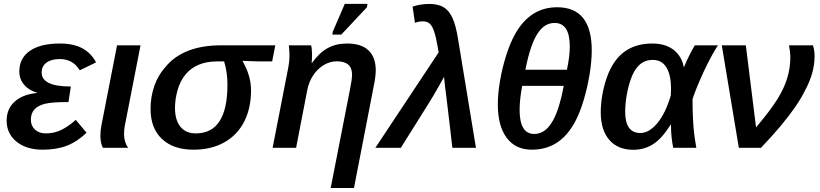

<svg xmlns="http://www.w3.org/2000/svg" viewBox="-20 -762 4229 990"><path d="M215.8 -74.2Q261.7 -74.2 299.1 -93.5Q336.4 -112.8 370.6 -144L426.3 -77.6Q377.9 -31.2 324.7 -10.7Q271.5 9.8 200.2 9.8Q115.7 9.8 64.9 -31.7Q14.2 -73.2 14.2 -140.1Q14.2 -200.2 55.4 -237.8Q96.7 -275.4 171.4 -282.7L171.9 -283.7Q128.9 -295.9 104.2 -325.2Q79.6 -354.5 79.6 -393.6Q79.6 -461.9 134 -499.8Q188.5 -537.6 288.1 -537.6Q357.9 -537.6 403.3 -513.7Q448.7 -489.7 475.6 -440.4L391.1 -399.4Q373.5 -428.7 347.9 -443.1Q322.3 -457.5 287.6 -457.5Q244.6 -457.5 219.7 -439Q194.8 -420.4 194.8 -388.2Q194.8 -315.9 345.2 -315.9L333 -235.8Q248 -235.8 212.9 -227.1Q176.8 -218.3 158 -198.2Q139.2 -178.2 139.2 -144.5Q139.2 -113.3 160.4 -93.8Q181.6 -74.2 215.8 -74.2Z M619.6 -69.8Q619.6 -29.8 640.6 0H510.7Q505.4 -8.3 501.5 -24.7Q497.6 -41 497.6 -60.5Q497.6 -88.9 502.9 -115.2L583.5 -528.3H704.6L623 -110.8Q619.6 -92.3 619.6 -69.8Z M977.5 9.8Q874 9.8 815.2 -45.4Q756.3 -100.6 756.3 -200.7Q756.3 -262.2 775.4 -317.9Q794.4 -373.5 833 -416.5Q877.9 -471.7 950 -500Q1022 -528.3 1119.1 -528.3H1399.4L1383.3 -445.3H1315.9L1231.4 -448.2L1231 -446.3Q1274.4 -371.6 1274.4 -295.4Q1274.4 -204.6 1239.3 -135.3Q1204.1 -65.9 1136.7 -28.1Q1069.3 9.8 977.5 9.8ZM989.7 -74.2Q1152.8 -74.2 1152.8 -325.7Q1152.8 -387.7 1135.7 -445.3H1099.1Q992.7 -445.3 936.5 -377.9Q908.7 -343.8 895.5 -296.9Q882.3 -250 882.3 -205.1Q882.3 -143.6 909.9 -108.9Q937.5 -74.2 989.7 -74.2Z M1917.5 -398.9Q1917.5 -385.7 1914.6 -361.3Q1911.6 -336.9 1907.2 -318.8L1805.2 207.5H1685.1L1784.2 -298.8Q1795.4 -354.5 1795.4 -377Q1795.4 -445.8 1716.8 -445.8Q1681.2 -445.8 1649.2 -426.5Q1617.2 -407.2 1594.7 -373.5Q1572.3 -339.8 1564 -295.9L1506.8 0H1385.7L1464.8 -405.3Q1468.3 -422.4 1470.5 -441.2Q1472.7 -460 1472.7 -472.7Q1472.7 -480.5 1472.2 -491.5Q1471.7 -502.4 1470.9 -512.7Q1470.2 -522.9 1469.2 -528.3H1584Q1586.4 -520 1587.4 -509.8Q1588.4 -499.5 1588.9 -486.8Q1588.9 -473.6 1588.6 -461.4Q1588.4 -449.2 1586.9 -438H1588.9Q1627 -490.7 1669.9 -514.2Q1712.9 -537.6 1769.5 -537.6Q1843.3 -537.6 1880.4 -502Q1917.5 -466.3 1917.5 -398.9ZM1871.6 -724.1 1739.7 -583.5H1693.4L1696.3 -599.6L1757.8 -742.2H1875Z M2269.5 -365.7Q2260.7 -349.1 2245.4 -322Q2230 -294.9 2213.9 -267.6Q2197.8 -240.2 2186.5 -222.7L2046.9 0H1915.5L2241.7 -491.7L2236.8 -521Q2231.9 -548.8 2227.1 -569.3Q2222.2 -589.8 2217.3 -602.5Q2209 -628.4 2195.6 -640.1Q2182.1 -651.9 2160.2 -651.9Q2140.6 -651.9 2119.6 -644.5L2107.4 -728Q2125.5 -734.4 2148.4 -738Q2171.4 -741.7 2193.8 -741.7Q2237.8 -741.7 2266.4 -725.3Q2294.9 -709 2312.7 -670.2Q2330.6 -631.3 2341.3 -564L2434.1 0H2312.5Q2305.7 -59.6 2299.6 -111.3Q2293.5 -163.1 2288.6 -204.1Q2283.7 -245.1 2280.3 -273.4Q2276.9 -301.8 2274.9 -314.9Q2272.9 -332 2271.7 -344.7Q2270.5 -357.4 2269.5 -365.7Z M2853 -724.6Q3031.2 -724.6 3031.2 -502Q3031.2 -446.8 3020 -378.2Q3008.8 -309.6 2989 -243.7Q2969.2 -177.7 2942.9 -129.9Q2903.3 -58.6 2848.6 -24.4Q2793.9 9.8 2722.2 9.8Q2638.2 9.8 2592.5 -51.5Q2546.9 -112.8 2546.9 -223.6Q2546.9 -278.8 2558.3 -345.7Q2569.8 -412.6 2590.1 -476.8Q2610.4 -541 2636.7 -587.4Q2713.9 -724.6 2853 -724.6ZM2839.4 -643.6Q2788.6 -643.6 2754.4 -592.8Q2734.4 -564 2718.3 -516.6Q2702.1 -469.2 2689 -402.3H2903.3Q2918 -473.1 2918 -520.5Q2918 -582.5 2898.7 -613Q2879.4 -643.6 2839.4 -643.6ZM2734.4 -71.3Q2787.6 -71.3 2823.2 -127.4Q2861.8 -185.5 2886.7 -319.3H2672.4Q2659.2 -247.1 2659.2 -195.8Q2659.2 -71.3 2734.4 -71.3Z M3343.8 -537.6Q3411.1 -537.6 3453.1 -505.1Q3495.1 -472.7 3505.9 -415.5H3506.8Q3511.7 -428.7 3521.5 -450Q3531.2 -471.2 3542.7 -492.9Q3554.2 -514.6 3563 -528.3H3682.1Q3666.5 -505.4 3647.7 -470.7Q3628.9 -436 3610.4 -396.5Q3591.8 -356.9 3576.2 -318.8Q3560.5 -280.8 3550.8 -251Q3550.8 -222.7 3551.5 -197Q3552.2 -171.4 3553.2 -148.4Q3554.7 -123 3556.4 -101.1Q3558.1 -79.1 3561.5 -55.4Q3564.9 -31.7 3570.3 0H3451.2Q3439.9 -56.2 3439.9 -111.8V-119.1H3438Q3393.1 -47.4 3347.7 -18.6Q3302.2 10.3 3245.6 10.3Q3165.5 10.3 3121.6 -40.8Q3077.6 -91.8 3077.6 -183.1Q3077.6 -225.6 3085.7 -272.7Q3093.8 -319.8 3109.4 -363.8Q3125 -407.7 3147.5 -440.4Q3213.4 -537.6 3343.8 -537.6ZM3346.2 -453.1Q3298.3 -453.1 3268.6 -418.9Q3248 -396.5 3233.6 -356.4Q3219.2 -316.4 3211.4 -270.8Q3203.6 -225.1 3203.6 -185.5Q3203.6 -76.2 3281.7 -76.2Q3327.1 -76.2 3369.4 -127Q3411.6 -177.7 3439 -270.5L3439.9 -303.2Q3439.9 -375.5 3416.3 -414.3Q3392.6 -453.1 3346.2 -453.1Z M3878.4 -105Q3916 -149.9 3943.6 -186.3Q3971.2 -222.7 3988.3 -250.5Q4022.5 -305.2 4038.8 -357.9Q4055.2 -410.6 4055.2 -469.7Q4055.2 -492.2 4048.3 -528.3H4171.9Q4180.2 -502.4 4180.2 -471.7Q4180.2 -430.2 4168.2 -386.2Q4156.2 -342.3 4129.9 -293.5Q4109.4 -252.4 4078.6 -208Q4047.9 -163.6 4005.1 -112.5Q3962.4 -61.5 3903.8 0H3789.6L3701.7 -528.3H3825.7Z"/></svg>

Font: Arimo SemiBold
Style: Italic
Weight: 600
Italic angle: -12°
Version: Version 1.33